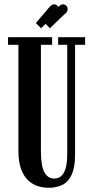

<svg xmlns="http://www.w3.org/2000/svg" viewBox="-20 -876 440 908"><path d="M210.5 12Q186.5 12 161.2 4.8Q136 -2.5 114.8 -21.5Q93.5 -40.5 80.2 -75Q67 -109.5 67 -164V-664H18V-700H226.5V-664H173.5V-162Q173.5 -91.5 189.8 -61.5Q206 -31.5 236.5 -31.5Q249 -31.5 260 -37Q271 -42.5 279.8 -55.8Q288.5 -69 293.2 -92Q298 -115 298 -150.5V-664H255V-700H382.5V-664H335V-146Q335 -86 319.5 -51.2Q304 -16.5 276 -2.2Q248 12 210.5 12ZM174 -742.5 149.5 -767 210.5 -838.5Q217.5 -847 223.5 -851.2Q229.5 -855.5 236 -855.5Q245 -855.5 251.5 -849Q258 -842.5 258 -833Q258 -819 242.5 -808ZM216 -742.5 192 -767 252 -838.5Q259 -847 265.2 -851.2Q271.5 -855.5 277.5 -855.5Q287 -855.5 293.5 -848.8Q300 -842 300 -833Q300 -819 284.5 -808Z"/></svg>

Font: Imbue Thin 10pt SemiBold
Style: Regular
Weight: 600
Version: Version 1.102